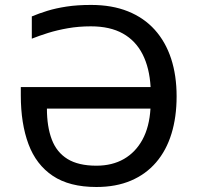

<svg xmlns="http://www.w3.org/2000/svg" viewBox="-20 -745 794 775"><path d="M346.7 -638.7Q297.9 -638.7 254.4 -631.1Q210.9 -623.5 174.3 -612.1Q137.7 -600.6 108.4 -588.9V-678.7Q137.2 -690.9 171.4 -701.4Q205.6 -711.9 248.8 -718.5Q292 -725.1 347.7 -725.1Q432.1 -725.1 496.6 -699.2Q561 -673.3 604.7 -624.8Q648.4 -576.2 670.7 -508.3Q692.9 -440.4 692.9 -356.4Q692.9 -272.5 672.1 -205.1Q651.4 -137.7 610.1 -89.6Q568.8 -41.5 508.5 -15.9Q448.2 9.8 369.1 9.8Q260.3 9.8 193.1 -35.2Q126 -80.1 95 -163.1Q64 -246.1 64 -359.9V-393.6H587.9Q583.5 -470.7 555.7 -525.6Q527.8 -580.6 476.1 -609.6Q424.3 -638.7 346.7 -638.7ZM369.1 -76.2Q433.1 -76.2 480.2 -103.3Q527.3 -130.4 555.2 -181.6Q583 -232.9 587.4 -306.6H169.4Q169.4 -233.9 189 -182.1Q208.5 -130.4 252.4 -103.3Q296.4 -76.2 369.1 -76.2Z"/></svg>

Font: Open Sans Medium
Style: Regular
Weight: 500
Designer: Monotype Design Team
Foundry: Monotype Imaging Inc.
Version: Version 3.000